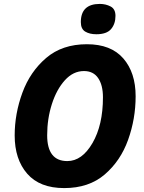

<svg xmlns="http://www.w3.org/2000/svg" viewBox="-20 -951 738 981"><path d="M308 10Q434 10 515 -59.5Q596 -129 634.5 -236.5Q673 -344 673 -459Q673 -580 610 -652.5Q547 -725 424 -725Q298 -725 216 -655Q134 -585 94.5 -477.5Q55 -370 55 -259Q55 -137 119 -63.5Q183 10 308 10ZM324 -128Q221 -128 221 -260Q221 -344 245 -419Q269 -494 311.5 -541Q354 -588 409 -588Q457 -588 481.5 -552Q506 -516 506 -454Q506 -312 452.5 -220Q399 -128 324 -128ZM472 -776Q525 -776 547.5 -802.5Q570 -829 570 -870Q570 -905 545 -918Q520 -931 490 -931Q393 -931 393 -838Q393 -803 415.5 -789.5Q438 -776 472 -776Z"/></svg>

Font: Noto Sans Display Extra
Style: Italic
Weight: 800
Italic angle: -12°
Designer: Monotype Design Team
Foundry: Monotype Imaging Inc.
Version: Version 1.900